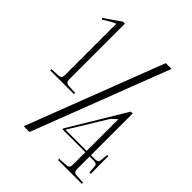

<svg xmlns="http://www.w3.org/2000/svg" viewBox="-207 -858 977 977"><g transform="rotate(45 282.0 -369.0)"><path d="M375 -10.3V-15.6L370.1 -10.3H373ZM280.8 -135.7Q326.7 -211.9 371.6 -286.6Q416.5 -361.3 462.4 -437.5Q466.8 -438.5 469.5 -438.5Q472.2 -438.5 476.1 -439V-137.7H506.3Q528.3 -137.7 529.8 -154.8Q530.8 -163.6 531.7 -175Q532.7 -186.5 533.7 -196.8H542V-132.8Q542.5 -121.1 542.5 -103.3Q542.5 -85.4 542.5 -70.3H532.7Q532.7 -72.3 532.7 -74.7Q532.7 -77.1 532.2 -79.6Q531.2 -87.9 530.8 -96.2Q530.3 -104.5 529.8 -110.8Q529.3 -127.4 508.3 -128.4H476.1V-36.6Q476.1 -14.6 497.1 -13.7Q506.8 -13.2 516.8 -12.5Q526.9 -11.7 538.1 -10.7H546.4V-2H375V-10.3Q386.7 -11.2 400.6 -12.2Q414.6 -13.2 424.3 -13.7Q445.3 -14.2 445.3 -36.6V-128.4H279.8ZM292.5 -137.7H445.3V-366.7Q441.4 -362.8 437.5 -358.9Q433.6 -355 431.2 -353.5Q425.8 -349.1 419.7 -342.8Q413.6 -336.4 409.7 -328.6V-329.1ZM414.1 -738.3H455.6Q384.3 -551.8 313.5 -369.1Q242.7 -186.5 171.4 0H129.9ZM125 -733.4V-331.1Q125 -308.6 146 -307.6Q156.7 -307.1 167.7 -306.6Q178.7 -306.2 190.4 -305.2H195.3V-296.4H23.9V-305.2H24.4Q36.1 -306.2 49.6 -306.6Q63 -307.1 72.8 -307.6Q94.2 -308.1 94.2 -331.1V-702.1Q77.1 -694.8 65.7 -688.2Q54.2 -681.6 43 -674.8Q42 -673.8 40.8 -673.6Q39.6 -673.3 38.6 -672.4Q37.1 -670.9 33.7 -668.7Q30.3 -666.5 27.3 -664.6Q25.4 -667 24.7 -668.7Q23.9 -670.4 22.9 -672.9Q45.9 -688.5 66.9 -702.9Q87.9 -717.3 110.4 -733.4Z"/></g></svg>

Font: Tartlers End
Style: Regular
Weight: 200
Designer: Peter Wiegel
Foundry: Peter Wiegel
Version: Version 1.000 2013 initial release